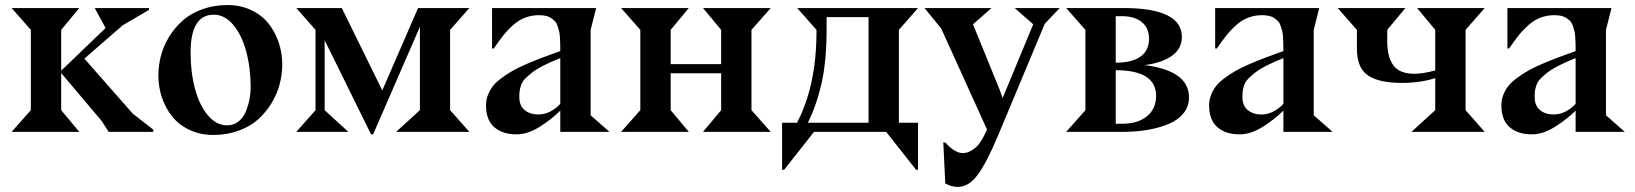

<svg xmlns="http://www.w3.org/2000/svg" viewBox="-20 -522 6472 760"><path d="M293.9 0H25.9L102.1 -85.9V-403.8L25.9 -490.2H293.9L222.2 -403.8V-242.2L397.9 -411.1L355 -490.2H569.8V-482.9L465.8 -421.9L314 -290L505.9 -71.8L586.9 -8.8V0H410.2L381.8 -43.9L222.2 -232.9V-85.9Z M1097.2 -267.1Q1097.2 -227.5 1086.9 -188.5Q1076.7 -149.4 1054.4 -113Q1032.2 -76.7 1001 -48.8Q969.7 -21 923.8 -4.4Q877.9 12.2 824.2 12.2Q772.9 12.2 730.7 -7.6Q688.5 -27.3 661.9 -60.5Q635.3 -93.8 621.1 -135.5Q606.9 -177.2 606.9 -223.1Q606.9 -262.7 617.2 -301.8Q627.4 -340.8 649.7 -377Q671.9 -413.1 703.4 -440.9Q734.9 -468.8 780.8 -485.4Q826.7 -502 880.4 -502Q932.1 -502 974.1 -482.2Q1016.1 -462.4 1042.5 -429.4Q1068.8 -396.5 1083 -354.7Q1097.2 -313 1097.2 -267.1ZM826.2 -463.9Q734.4 -463.9 734.4 -314Q734.4 -235.8 752 -170.4Q769.5 -105 803 -65.4Q836.4 -25.9 878.9 -25.9Q905.3 -25.9 924.6 -41.5Q943.8 -57.1 953.6 -81.8Q963.4 -106.4 967.8 -130.1Q972.2 -153.8 972.2 -175.8Q972.2 -253.9 954.3 -319.3Q936.5 -384.8 902.8 -424.3Q869.1 -463.9 826.2 -463.9Z M1761.7 -403.8V-85.9L1837.9 0H1547.9L1642.1 -85.9V-416L1457 9.8H1448.7L1265.1 -362.8V-85.9L1358.9 0H1152.8L1229 -85.9V-403.8L1152.8 -490.2H1333L1493.2 -164.1L1634.8 -490.2H1837.9Z M2197.8 -110.8V-292Q2159.7 -276.9 2131.3 -262.5Q2103 -248 2085.7 -234.4Q2068.4 -220.7 2057.9 -209.7Q2047.4 -198.7 2042.7 -185.1Q2038.1 -171.4 2036.9 -162.1Q2035.6 -152.8 2035.6 -138.2Q2035.6 -104 2056.6 -86.4Q2077.6 -68.8 2110.8 -68.8Q2157.2 -68.8 2197.8 -110.8ZM2392.6 0H2197.8V-84Q2159.7 -46.9 2113.8 -18.6Q2067.9 9.8 2023.9 9.8Q1969.2 9.8 1936.5 -18.6Q1903.8 -46.9 1903.8 -105Q1903.8 -126.5 1911.4 -146Q1918.9 -165.5 1931.4 -181.4Q1943.8 -197.3 1965.3 -213.1Q1986.8 -229 2009 -241.7Q2031.2 -254.4 2064.2 -268.6Q2097.2 -282.7 2126.7 -293.9Q2156.2 -305.2 2197.8 -319.8Q2197.8 -338.4 2197.5 -349.1Q2197.3 -359.9 2196.3 -375.5Q2195.3 -391.1 2192.9 -400.1Q2190.4 -409.2 2186.5 -420.7Q2182.6 -432.1 2176.3 -438.5Q2169.9 -444.8 2161.4 -450.7Q2152.8 -456.5 2140.9 -459.2Q2128.9 -461.9 2113.8 -461.9Q2085 -461.9 2059.8 -452.6Q2034.7 -443.4 2012.7 -424.1Q1990.7 -404.8 1973.4 -383.3Q1956.1 -361.8 1934.6 -330.1H1927.7V-490.2H2339.8L2317.9 -403.8V-64.9H2318.8Z M2706.5 0H2438.5L2514.6 -85.9V-403.8L2438.5 -490.2H2706.5L2634.8 -403.8V-268.1H2834.5V-403.8L2762.7 -490.2H3030.8L2954.6 -403.8V-85.9L3030.8 0H2762.7L2834.5 -85.9V-231.9H2634.8V-85.9Z M3177.7 -36.1H3418V-454.1H3252V-410.2Q3252 -278.8 3231.7 -190.9Q3211.4 -103 3177.7 -36.1ZM3613.8 -36.1V149.9H3606L3487.8 0H3202.1L3084 149.9H3075.7V-36.1H3134.8Q3211.9 -183.1 3211.9 -397.9V-403.8L3135.7 -490.2H3613.8L3538.1 -403.8V-36.1Z M3639.6 -490.2H3904.8L3831.5 -425.8L3936.5 -168L3948.7 -133.8L4069.8 -425.8L3996.6 -490.2H4174.8L4115.7 -428.2L3931.6 12.2Q3887.2 118.7 3851.3 168.2Q3815.4 217.8 3771.5 217.8Q3746.1 217.8 3721.7 204.1L3713.9 42H3721.7Q3759.3 84 3791.5 84Q3815.4 84 3840.6 63Q3865.7 42 3886.7 -9.8L3705.6 -409.2Z M4396.5 -32.2H4422.4Q4483.9 -32.2 4520 -61.8Q4556.2 -91.3 4556.2 -142.1Q4556.2 -244.1 4396.5 -244.1ZM4396.5 -458V-273.9Q4462.4 -273.9 4495.4 -298.6Q4528.3 -323.2 4528.3 -368.2Q4528.3 -411.1 4499.5 -434.6Q4470.7 -458 4420.4 -458ZM4422.4 0H4200.2L4276.4 -85.9V-403.8L4200.2 -490.2H4426.3Q4658.2 -490.2 4658.2 -376Q4658.2 -329.6 4619.4 -301.5Q4580.6 -273.4 4511.2 -264.2Q4686.5 -242.2 4686.5 -136.2Q4686.5 -101.1 4665.5 -74.5Q4644.5 -47.9 4607.4 -32Q4570.3 -16.1 4523.7 -8.1Q4477.1 0 4422.4 0Z M5060.1 -110.8V-292Q5022 -276.9 4993.7 -262.5Q4965.3 -248 4948 -234.4Q4930.7 -220.7 4920.2 -209.7Q4909.7 -198.7 4905 -185.1Q4900.4 -171.4 4899.2 -162.1Q4897.9 -152.8 4897.9 -138.2Q4897.9 -104 4918.9 -86.4Q4939.9 -68.8 4973.1 -68.8Q5019.5 -68.8 5060.1 -110.8ZM5254.9 0H5060.1V-84Q5022 -46.9 4976.1 -18.6Q4930.2 9.8 4886.2 9.8Q4831.5 9.8 4798.8 -18.6Q4766.1 -46.9 4766.1 -105Q4766.1 -126.5 4773.7 -146Q4781.2 -165.5 4793.7 -181.4Q4806.2 -197.3 4827.6 -213.1Q4849.1 -229 4871.3 -241.7Q4893.6 -254.4 4926.5 -268.6Q4959.5 -282.7 4989 -293.9Q5018.6 -305.2 5060.1 -319.8Q5060.1 -338.4 5059.8 -349.1Q5059.6 -359.9 5058.6 -375.5Q5057.6 -391.1 5055.2 -400.1Q5052.7 -409.2 5048.8 -420.7Q5044.9 -432.1 5038.6 -438.5Q5032.2 -444.8 5023.7 -450.7Q5015.1 -456.5 5003.2 -459.2Q4991.2 -461.9 4976.1 -461.9Q4947.3 -461.9 4922.1 -452.6Q4897 -443.4 4875 -424.1Q4853 -404.8 4835.7 -383.3Q4818.4 -361.8 4796.9 -330.1H4790V-490.2H5202.1L5180.2 -403.8V-64.9H5181.2Z M5351.1 -330.1V-403.8L5274.9 -490.2H5543L5471.2 -403.8V-357.9Q5471.2 -296.4 5495.6 -263.2Q5520 -230 5579.1 -230Q5612.3 -230 5661.1 -243.2V-403.8L5589.4 -490.2H5856.9L5781.2 -403.8V-85.9L5856.9 0H5566.9L5661.1 -85.9V-212.9Q5603 -193.8 5529.3 -193.8Q5438.5 -193.8 5394.8 -223.4Q5351.1 -252.9 5351.1 -330.1Z M6216.8 -110.8V-292Q6178.7 -276.9 6150.4 -262.5Q6122.1 -248 6104.7 -234.4Q6087.4 -220.7 6076.9 -209.7Q6066.4 -198.7 6061.8 -185.1Q6057.1 -171.4 6055.9 -162.1Q6054.7 -152.8 6054.7 -138.2Q6054.7 -104 6075.7 -86.4Q6096.7 -68.8 6129.9 -68.8Q6176.3 -68.8 6216.8 -110.8ZM6411.6 0H6216.8V-84Q6178.7 -46.9 6132.8 -18.6Q6086.9 9.8 6043 9.8Q5988.3 9.8 5955.6 -18.6Q5922.9 -46.9 5922.9 -105Q5922.9 -126.5 5930.4 -146Q5938 -165.5 5950.4 -181.4Q5962.9 -197.3 5984.4 -213.1Q6005.9 -229 6028.1 -241.7Q6050.3 -254.4 6083.3 -268.6Q6116.2 -282.7 6145.8 -293.9Q6175.3 -305.2 6216.8 -319.8Q6216.8 -338.4 6216.6 -349.1Q6216.3 -359.9 6215.3 -375.5Q6214.4 -391.1 6211.9 -400.1Q6209.5 -409.2 6205.6 -420.7Q6201.7 -432.1 6195.3 -438.5Q6189 -444.8 6180.4 -450.7Q6171.9 -456.5 6159.9 -459.2Q6147.9 -461.9 6132.8 -461.9Q6104 -461.9 6078.9 -452.6Q6053.7 -443.4 6031.7 -424.1Q6009.8 -404.8 5992.4 -383.3Q5975.1 -361.8 5953.6 -330.1H5946.8V-490.2H6358.9L6336.9 -403.8V-64.9H6337.9Z"/></svg>

Font: Bluu Next
Style: Bold
Weight: 700
Designer: Jean-Baptiste Morizot, Igor Stepanchenko (Cyrillic)
Foundry: Igor Stepanchenko
Version: Version 1.005